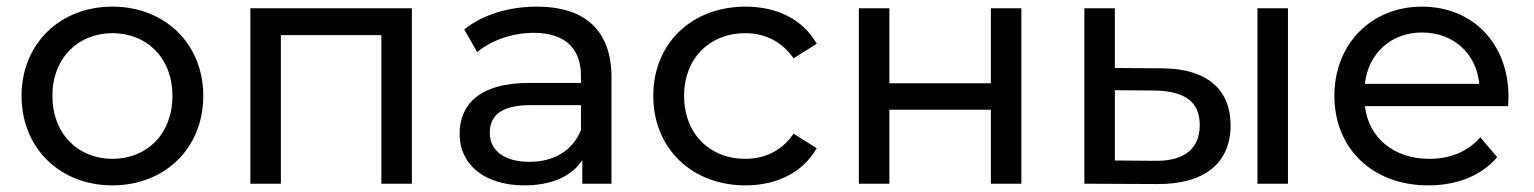

<svg xmlns="http://www.w3.org/2000/svg" viewBox="-20 -554 4625 579"><path d="M319 5C477 5 593 -107 593 -265C593 -422 477 -534 319 -534C161 -534 45 -422 45 -265C45 -107 161 5 319 5ZM319 -75C216 -75 138 -150 138 -265C138 -379 216 -454 319 -454C423 -454 500 -379 500 -265C500 -150 423 -75 319 -75Z M827 -448H1130V0H1222V-529H735V0H827Z M1732 -162C1707 -99 1649 -66 1577 -66C1502 -66 1457 -99 1457 -153C1457 -200 1484 -237 1581 -237H1732ZM1561 5C1645 5 1704 -23 1736 -71V0H1824V-321C1824 -464 1742 -534 1599 -534C1515 -534 1435 -510 1380 -465L1419 -397C1461 -432 1525 -455 1589 -455C1684 -455 1732 -408 1732 -325V-304H1577C1420 -304 1366 -234 1366 -150C1366 -58 1441 5 1561 5Z M2228 5C2323 5 2401 -34 2443 -107L2373 -151C2338 -99 2286 -75 2227 -75C2122 -75 2043 -149 2043 -265C2043 -380 2122 -454 2227 -454C2286 -454 2338 -429 2373 -378L2443 -422C2401 -496 2323 -534 2228 -534C2066 -534 1950 -423 1950 -265C1950 -107 2066 5 2228 5Z M2662 0V-223H2968V0H3060V-529H2968V-303H2662V-529H2570V0Z M3342 -282 3463 -281C3552 -279 3598 -248 3598 -177C3598 -105 3551 -68 3463 -69L3342 -70ZM3342 -529H3250V0L3470 1C3612 2 3691 -62 3691 -176C3691 -285 3619 -347 3485 -348L3342 -349ZM3864 -529H3772V0H3864Z M4096 -301C4106 -393 4175 -456 4268 -456C4363 -456 4432 -393 4441 -301ZM4287 5C4374 5 4447 -24 4495 -80L4444 -140C4406 -96 4352 -75 4290 -75C4183 -75 4107 -139 4096 -234H4528C4528 -243 4529 -255 4529 -262C4529 -424 4420 -534 4268 -534C4116 -534 4004 -422 4004 -265C4004 -107 4118 5 4287 5Z"/></svg>

Font: Montserrat-Alt1 Med
Style: Regular
Weight: 500
Designer: Differentunic
Foundry: Differentunic
Version: Version 7.222